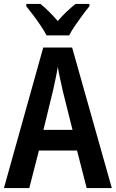

<svg xmlns="http://www.w3.org/2000/svg" viewBox="-20 -957 589 977"><path d="M421 0 372 -191H178L129 0H0L200 -715H347L549 0ZM299 -496Q293 -524 285.5 -558Q278 -592 274 -617Q270 -591 263 -557.5Q256 -524 250 -497L201 -296H349ZM217 -777Q206 -798 188 -825Q170 -852 150 -878.5Q130 -905 114 -925V-937H186Q228 -903 274 -850Q298 -878 319.5 -898Q341 -918 364 -937H435V-925Q419 -906 399.5 -879.5Q380 -853 361.5 -826Q343 -799 332 -777Z"/></svg>

Font: Noto Sans Myanmar Condensed SemiBold
Style: Regular
Weight: 600
Width: 3
Designer: Monotype Design Team
Foundry: Monotype Imaging Inc.
Version: Version 2.107; ttfautohint (v1.8.4.7-5d5b)